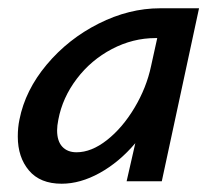

<svg xmlns="http://www.w3.org/2000/svg" viewBox="-20 -438 522 464"><path d="M461 -418 371 0H286L307 -92Q268 -46 221 -20Q174 6 129 6Q77 6 50 -26Q23 -58 23 -108Q23 -130 27 -149Q41 -220 93 -282Q145 -344 218.5 -381Q292 -418 367 -418ZM345 -278 360 -346H356Q301 -346 250.5 -319.5Q200 -293 165.5 -247.5Q131 -202 121 -149Q118 -134 118 -123Q118 -97 130.5 -83.5Q143 -70 165 -70Q201 -70 238.5 -99.5Q276 -129 305 -177.5Q334 -226 345 -278Z"/></svg>

Font: Ysabeau Infant Semibold
Style: Italic
Weight: 600
Italic angle: -12°
Designer: Christian Thalmann (Catharsis Fonts)
Version: Version 0.003